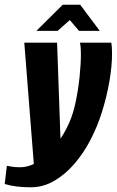

<svg xmlns="http://www.w3.org/2000/svg" viewBox="-69 -676 495 814"><path d="M61 118Q28 118 0.5 114.5Q-27 111 -49 104L-40 27Q-30 29 -16.5 31Q-3 33 16 33Q57 33 97 6Q137 -21 170.5 -64.5Q204 -108 225 -157Q242 -196 252.5 -247Q263 -298 268.5 -351Q274 -404 274 -448Q274 -463 273 -474.5Q272 -486 270 -495H403Q406 -478 406 -449Q406 -396 395 -332Q384 -268 364 -203.5Q344 -139 314 -82Q285 -26 246 19Q207 64 160.5 91Q114 118 61 118ZM77 52 34 -495H173L190 -15ZM85 -545 197 -656H271L354 -545H266L227 -591L175 -545Z"/></svg>

Font: Alumni Sans ExtraBold
Style: Italic
Weight: 800
Italic angle: -8°
Designer: Robert E. Leuschke
Foundry: Robert E. Leuschke
Version: Version 1.016